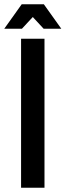

<svg xmlns="http://www.w3.org/2000/svg" viewBox="-58 -882 308 902"><path d="M41 -700H151V0H41ZM44 -862H148L230 -747H147L96 -802L45 -747H-38Z"/></svg>

Font: kids-team
Style: team
Weight: 400
Designer: Ryoichi Tsunekawa, Thomas Gollenia, Laura Emeder
Foundry: Ryoichi Tsunekawa, Thomas Gollenia, Laura Emeder
Version: Version 2.000